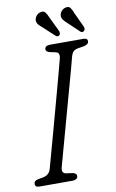

<svg xmlns="http://www.w3.org/2000/svg" viewBox="-96 -924 589 975"><g transform="rotate(-10 198.5 -436.5)"><path d="M154.5 -78Q150 -61 154.5 -53Q159 -45 168.5 -43L204.5 -38Q224.5 -33.5 224 -20Q224 -10 216.2 -5Q208.5 0 197.5 0H26Q4 0 4 -17Q4 -33.5 26 -38L51.5 -42.5Q84 -48.5 92.5 -78.5Q96.5 -92.5 107.2 -131.5Q118 -170.5 133 -225Q148 -279.5 164.5 -340Q181 -400.5 196.5 -457.5Q212 -514.5 224 -559.2Q236 -604 241.5 -625.5Q244 -637.5 241 -646Q238 -654.5 224 -657.5L197 -663Q176.5 -668 176.5 -681.5Q177.5 -700 205 -700H376Q397 -700 397 -684.5Q397 -668 371.5 -662.5L338.5 -657Q324 -654 316.2 -646Q308.5 -638 304.5 -624Q299 -602 286.8 -557Q274.5 -512 258.5 -454.8Q242.5 -397.5 226 -337.2Q209.5 -277 194.5 -222.8Q179.5 -168.5 168.8 -129.8Q158 -91 154.5 -78ZM354.5 -834 389 -760Q393.5 -746.5 386 -739Q376.5 -730.5 366.5 -739.5L307 -796Q297 -805 290.2 -813.8Q283.5 -822.5 283 -833.5Q283 -847 291.5 -857.5Q300 -868 312.5 -871.5Q330.5 -876.5 338.8 -865.5Q347 -854.5 354.5 -834ZM226 -834 261.5 -760.5Q266 -747 259 -739Q249.5 -731.5 239.5 -740L179.5 -795.5Q169 -804 162 -812.2Q155 -820.5 154 -831.5Q153.5 -845 162 -856Q170.5 -867 182.5 -870.5Q200.5 -876 209.2 -865Q218 -854 226 -834Z"/></g></svg>

Font: Fraunces 144pt S100 Light
Style: Italic
Weight: 300
Italic angle: -16°
Version: Version 1.000; ttfautohint (v1.8.3)